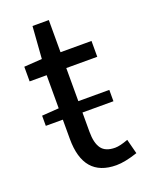

<svg xmlns="http://www.w3.org/2000/svg" viewBox="-124 -686 586 763"><g transform="rotate(-20 169.0 -305.0)"><path d="M24 -231V-274L96 -279V-419H24V-481L100 -486L110 -622H179V-486H310V-419H179V-279H310V-231H179V-149Q179 -102 196 -78.5Q213 -55 254 -55Q274 -55 309 -68L325 -6Q271 12 235 12Q96 12 96 -150V-231Z"/></g></svg>

Font: Toshiba Sans
Style: Regular
Weight: 400
Designer: Paul D. Hunt
Foundry: Toshiba Corporation
Version: Version 2.020;PS 2.0;hotconv 1.0.86;makeotf.lib2.5.63406